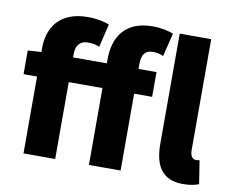

<svg xmlns="http://www.w3.org/2000/svg" viewBox="-79 -812 1114 925"><g transform="rotate(10 478.5 -349.5)"><path d="M871 12C905 12 931 6 948 -1L930 -115C922 -113 918 -113 912 -113C900 -113 884 -123 884 -155V-699H730V-161C730 -57 765 12 871 12ZM409 0H564V-376H652V-497H564V-522C564 -572 585 -590 619 -590C636 -590 654 -586 670 -579L698 -693C676 -702 640 -711 597 -711C458 -711 409 -622 409 -517V-497H244V-516C244 -560 269 -580 301 -580C328 -580 343 -576 359 -569L386 -683C364 -692 325 -701 282 -701C143 -701 89 -616 89 -514V-496L23 -492V-376H89V0H244V-376H409Z"/></g></svg>

Font: DAIFUKU Sans
Style: Bold
Weight: 700
Designer: Original font ‘Source Han Sans JP’ : Paul D. Hunt
Foundry: Daifuku
Version: Version 1.000